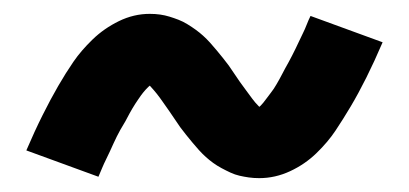

<svg xmlns="http://www.w3.org/2000/svg" viewBox="-20 -474 590 277"><path d="M354 -217Q346 -217 339 -218Q332 -219 325.5 -220.5Q319 -222 312.5 -225Q306 -228 299.5 -231.5Q293 -235 287.5 -239Q282 -243 277 -247.5Q272 -252 267 -257.5Q262 -263 257.5 -268.5Q253 -274 248.5 -279.5Q244 -285 240 -290.5Q236 -296 232.5 -301.5Q229 -307 224 -314Q219 -321 214.5 -327.5Q210 -334 206 -339Q202 -344 196.5 -350Q191 -356 191 -357H202Q202 -355 198 -352Q194 -349 190 -344.5Q186 -340 183.5 -336.5Q181 -333 179 -330Q177 -327 175 -324Q173 -321 171 -317.5Q169 -314 167 -310.5Q165 -307 163 -303Q161 -299 158.5 -295Q156 -291 153.5 -286.5Q151 -282 148.5 -277Q146 -272 143.5 -266.5Q141 -261 138.5 -255.5Q136 -250 133 -244Q130 -238 127.5 -232Q125 -226 122 -219L18 -257Q30 -285 41.5 -308Q53 -331 64 -350Q75 -369 86 -385Q97 -401 113.5 -417Q130 -433 151.5 -443.5Q173 -454 196 -454Q204 -454 211 -453Q218 -452 224.5 -450Q231 -448 237.5 -445.5Q244 -443 250.5 -439Q257 -435 262.5 -431Q268 -427 273 -422.5Q278 -418 283 -412.5Q288 -407 292.5 -401.5Q297 -396 301.5 -390.5Q306 -385 310 -379.5Q314 -374 317.5 -368.5Q321 -363 326 -356Q331 -349 335.5 -343Q340 -337 344 -331.5Q348 -326 353.5 -320.5Q359 -315 359 -313Q358 -313 356.5 -313.5Q355 -314 353 -314L349 -313Q348 -313 348 -314Q348 -315 352 -318Q356 -321 360 -326Q364 -331 366.5 -334.5Q369 -338 371 -340.5Q373 -343 375 -346Q377 -349 379 -352.5Q381 -356 383 -359.5Q385 -363 387 -367Q389 -371 391.5 -375.5Q394 -380 396.5 -384.5Q399 -389 401.5 -394Q404 -399 406.5 -404Q409 -409 411.5 -414.5Q414 -420 417 -426Q420 -432 422.5 -438.5Q425 -445 428 -451L532 -413Q520 -385 508.5 -362Q497 -339 486 -320.5Q475 -302 464 -285.5Q453 -269 436.5 -253Q420 -237 398.5 -227Q377 -217 354 -217Z"/></svg>

Font: Lode Term
Style: Bold
Weight: 700
Monospace: yes
Designer: Belleve Invis
Foundry: Belleve Invis
Version: Version 29.2.0